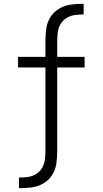

<svg xmlns="http://www.w3.org/2000/svg" viewBox="-20 -795 540 1010"><path d="M80 195V139Q103 139 126 136Q149 133 169 121Q189 109 201 89Q213 69 216 46Q219 23 219 0V-440H75V-496H219V-580Q219 -613 223.5 -645.5Q228 -678 246 -706Q264 -734 293 -750.5Q322 -767 354.5 -771Q387 -775 420 -775V-719Q397 -719 374 -716Q351 -713 331 -701Q311 -689 299 -669Q287 -649 284 -626Q281 -603 281 -580V-496H425V-440H281V0Q281 33 276.5 65.5Q272 98 254 126Q236 154 207 170.5Q178 187 145.5 191Q113 195 80 195Z"/></svg>

Font: Iosevka SS01 Light
Style: Regular
Weight: 300
Monospace: yes
Designer: Belleve Invis
Foundry: Belleve Invis
Version: 2.3.3; ttfautohint (v1.8.3)